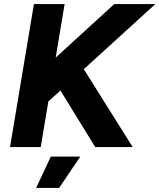

<svg xmlns="http://www.w3.org/2000/svg" viewBox="-20 -720 780 940"><path d="M164.7 -357.7 539.3 -700H740.3L146.5 -159.3ZM146.1 -700H296.4L179.4 0H29.1ZM227.2 -356 349.9 -445.9 629.6 0H446.2ZM228.8 46.7H373L269.5 200H156.9Z"/></svg>

Font: Oak Sans Light Italic
Style: Regular
Weight: 400
Italic angle: -9.5°
Foundry: Erik Kennedy, Walven
Version: Version 1.000;Glyphs 3.1.2 (3151)